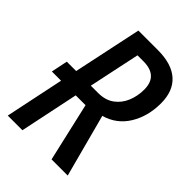

<svg xmlns="http://www.w3.org/2000/svg" viewBox="-211 -807 899 899"><g transform="rotate(45 239.0 -357.0)"><path d="M11 0 72 -292H11L28 -374H90L162 -714H291Q383 -714 430.5 -671.5Q478 -629 478 -548Q478 -462 438.5 -397.5Q399 -333 325 -312L408 0H301L234 -292H169L108 0ZM235 -374Q283 -374 314.5 -397Q346 -420 361.5 -457.5Q377 -495 377 -538Q377 -629 280 -629H241L187 -374Z"/></g></svg>

Font: Noto Sans Condensed Medium
Style: Italic
Weight: 500
Width: 3
Italic angle: -12°
Designer: Monotype Design Team
Foundry: Monotype Imaging Inc.
Version: Version 2.013; ttfautohint (v1.8.4.7-5d5b)